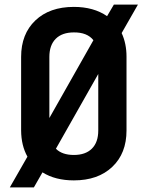

<svg xmlns="http://www.w3.org/2000/svg" viewBox="-20 -770 639 830"><path d="M22.5 40 98.6 -92.8Q71.8 -140.6 71.3 -206.1V-523.9Q71.3 -623 132.8 -681.6Q194.3 -740.2 299.3 -740.2Q384.8 -740.2 442.9 -700.2L472.2 -750H576.2L505.9 -627Q526.9 -582 526.9 -524.9V-206.1Q526.9 -106.9 465.3 -48.6Q403.8 9.8 299.3 9.8Q219.2 9.8 163.6 -24.9L126.5 40ZM193.4 -523.9V-259.8L383.8 -596.2Q356.9 -630.4 299.3 -629.9Q248.5 -629.9 220.9 -602.3Q193.4 -574.7 193.4 -523.9ZM299.3 -100.1Q349.6 -100.1 377.2 -127.4Q404.8 -154.8 404.8 -206.1V-450.2L221.7 -127Q248.5 -100.1 299.3 -100.1Z"/></svg>

Font: UDEV Gothic 35
Style: Bold
Weight: 700
Version: v2.1.0; ttfautohint (v1.8.4.7-5d5b-dirty) -l 6 -r 45 -G 200 